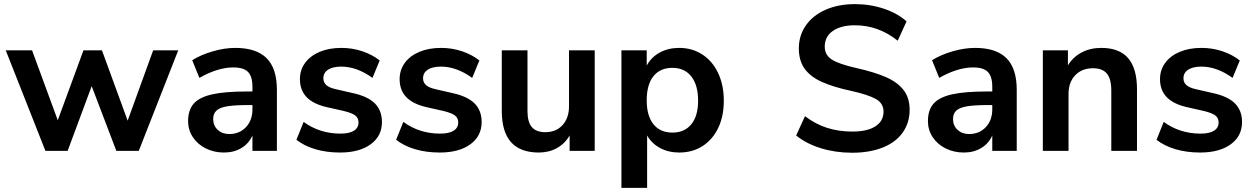

<svg xmlns="http://www.w3.org/2000/svg" viewBox="-20 -734 6098 934"><path d="M725 -489H847L655 0H546L426 -315L309 0H201L8 -489H136L261 -149L386 -489H476L601 -147Z M1327 -297V0H1208V-75Q1191 -36 1154.5 -14Q1118 8 1070 8Q1021 8 981 -12Q941 -32 918 -67Q895 -102 895 -145Q895 -199 922.5 -230Q950 -261 1012 -275Q1074 -289 1183 -289H1208V-312Q1208 -362 1186.5 -384Q1165 -406 1115 -406Q1076 -406 1033.5 -392.5Q991 -379 950 -355L915 -441Q956 -467 1014 -484Q1072 -501 1124 -501Q1227 -501 1277 -451Q1327 -401 1327 -297ZM1208 -202V-223H1190Q1123 -223 1086 -217Q1049 -211 1033 -196Q1017 -181 1017 -155Q1017 -123 1039 -102.5Q1061 -82 1095 -82Q1145 -82 1176.5 -115.5Q1208 -149 1208 -202Z M1422 -54 1457 -141Q1535 -84 1636 -84Q1679 -84 1701.5 -98Q1724 -112 1724 -138Q1724 -160 1708.5 -172Q1693 -184 1653 -194L1573 -212Q1505 -227 1472 -261Q1439 -295 1439 -349Q1439 -394 1464.5 -428.5Q1490 -463 1535.5 -482Q1581 -501 1641 -501Q1693 -501 1741.5 -485Q1790 -469 1827 -440L1792 -355Q1716 -410 1640 -410Q1599 -410 1576 -395Q1553 -380 1553 -353Q1553 -333 1567.5 -320Q1582 -307 1614 -300L1697 -281Q1770 -265 1804 -230.5Q1838 -196 1838 -140Q1838 -72 1783 -32Q1728 8 1634 8Q1569 8 1514.5 -8Q1460 -24 1422 -54Z M1907 -54 1942 -141Q2020 -84 2121 -84Q2164 -84 2186.5 -98Q2209 -112 2209 -138Q2209 -160 2193.5 -172Q2178 -184 2138 -194L2058 -212Q1990 -227 1957 -261Q1924 -295 1924 -349Q1924 -394 1949.5 -428.5Q1975 -463 2020.5 -482Q2066 -501 2126 -501Q2178 -501 2226.5 -485Q2275 -469 2312 -440L2277 -355Q2201 -410 2125 -410Q2084 -410 2061 -395Q2038 -380 2038 -353Q2038 -333 2052.5 -320Q2067 -307 2099 -300L2182 -281Q2255 -265 2289 -230.5Q2323 -196 2323 -140Q2323 -72 2268 -32Q2213 8 2119 8Q2054 8 1999.5 -8Q1945 -24 1907 -54Z M2873 -489V0H2751V-75Q2728 -35 2689 -13.5Q2650 8 2601 8Q2421 8 2421 -194V-489H2546V-193Q2546 -141 2567 -116Q2588 -91 2633 -91Q2685 -91 2716.5 -125.5Q2748 -160 2748 -217V-489Z M3501 -244Q3501 -168 3473.5 -111Q3446 -54 3397 -23Q3348 8 3284 8Q3232 8 3191 -14Q3150 -36 3128 -75V180H3003V-489H3126V-415Q3148 -456 3189.5 -478.5Q3231 -501 3284 -501Q3347 -501 3396.5 -469Q3446 -437 3473.5 -378.5Q3501 -320 3501 -244ZM3376 -244Q3376 -320 3343 -362Q3310 -404 3251 -404Q3191 -404 3158.5 -363Q3126 -322 3126 -246Q3126 -171 3158.5 -130Q3191 -89 3251 -89Q3310 -89 3343 -129.5Q3376 -170 3376 -244Z M3853 -75 3896 -169Q3947 -130 4003.5 -112Q4060 -94 4126 -94Q4199 -94 4238.5 -119.5Q4278 -145 4278 -191Q4278 -231 4241.5 -252Q4205 -273 4120 -292Q4032 -311 3977 -336Q3922 -361 3894 -400Q3866 -439 3866 -499Q3866 -561 3900 -610Q3934 -659 3996 -686.5Q4058 -714 4139 -714Q4213 -714 4280 -691.5Q4347 -669 4390 -630L4347 -536Q4253 -611 4139 -611Q4071 -611 4031.5 -583.5Q3992 -556 3992 -507Q3992 -466 4027 -444Q4062 -422 4146 -403Q4235 -383 4290.5 -358.5Q4346 -334 4375.5 -296Q4405 -258 4405 -200Q4405 -137 4371.5 -89.5Q4338 -42 4274.5 -16.5Q4211 9 4125 9Q4044 9 3973 -13Q3902 -35 3853 -75Z M4926 -297V0H4807V-75Q4790 -36 4753.5 -14Q4717 8 4669 8Q4620 8 4580 -12Q4540 -32 4517 -67Q4494 -102 4494 -145Q4494 -199 4521.5 -230Q4549 -261 4611 -275Q4673 -289 4782 -289H4807V-312Q4807 -362 4785.5 -384Q4764 -406 4714 -406Q4675 -406 4632.5 -392.5Q4590 -379 4549 -355L4514 -441Q4555 -467 4613 -484Q4671 -501 4723 -501Q4826 -501 4876 -451Q4926 -401 4926 -297ZM4807 -202V-223H4789Q4722 -223 4685 -217Q4648 -211 4632 -196Q4616 -181 4616 -155Q4616 -123 4638 -102.5Q4660 -82 4694 -82Q4744 -82 4775.5 -115.5Q4807 -149 4807 -202Z M5511 -300V0H5386V-293Q5386 -350 5364.5 -376Q5343 -402 5297 -402Q5243 -402 5210.5 -368Q5178 -334 5178 -277V0H5053V-489H5175V-416Q5200 -457 5242 -479Q5284 -501 5337 -501Q5425 -501 5468 -451Q5511 -401 5511 -300Z M5606 -54 5641 -141Q5719 -84 5820 -84Q5863 -84 5885.5 -98Q5908 -112 5908 -138Q5908 -160 5892.5 -172Q5877 -184 5837 -194L5757 -212Q5689 -227 5656 -261Q5623 -295 5623 -349Q5623 -394 5648.5 -428.5Q5674 -463 5719.5 -482Q5765 -501 5825 -501Q5877 -501 5925.5 -485Q5974 -469 6011 -440L5976 -355Q5900 -410 5824 -410Q5783 -410 5760 -395Q5737 -380 5737 -353Q5737 -333 5751.5 -320Q5766 -307 5798 -300L5881 -281Q5954 -265 5988 -230.5Q6022 -196 6022 -140Q6022 -72 5967 -32Q5912 8 5818 8Q5753 8 5698.5 -8Q5644 -24 5606 -54Z"/></svg>

Font: wassup Sans
Style: Bold
Weight: 700
Version: Version 2.001